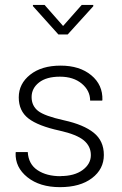

<svg xmlns="http://www.w3.org/2000/svg" viewBox="-20 -750 496 780"><path d="M226.1 -34.2V-34.7Q282.2 -34.7 315.7 -59.3Q349.1 -84 349.1 -119.9Q349.1 -155.8 320.6 -179.7Q292 -203.6 222.7 -219.2Q134.8 -238.3 95.5 -268.8Q56.2 -299.3 56.2 -354.5Q56.2 -409.7 102.5 -446.5Q148.9 -483.4 226.3 -483.4Q303.7 -483.4 350.8 -444.3Q397.9 -405.3 396 -343.8L395 -341.3H346.2Q346.2 -381.8 312.3 -410.2Q278.3 -438.5 223.4 -438.5Q168.5 -438.5 138.4 -414.8Q108.4 -391.1 108.4 -355.7Q108.4 -320.3 134.5 -299.6Q160.6 -278.8 240.2 -261.2Q319.8 -243.7 360.8 -210.7Q401.9 -177.7 401.9 -120.4Q401.9 -63 353.8 -26.4Q305.7 10.3 223.6 10.3Q141.6 10.3 91.3 -30Q41 -70.3 43.5 -129.4L44.4 -132.3H92.8Q95.7 -83 132.6 -58.6Q169.4 -34.2 226.1 -34.2ZM358.9 -730V-724.6L254.9 -609.9H217.3L113.8 -725.1V-730H161.1L236.3 -644.5L312 -730Z"/></svg>

Font: Yantramanav Light
Style: Regular
Weight: 300
Version: Version 1.001;PS 1.0;hotconv 1.0.72;makeotf.lib2.5.5900; ttf